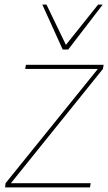

<svg xmlns="http://www.w3.org/2000/svg" viewBox="-20 -810 468 830"><path d="M2 0 4 -18 403 -512H89L92 -530H428L425 -512L27 -18H372L369 0ZM424 -790 275 -596H251L163 -790H181L265 -616L404 -790Z"/></svg>

Font: Georama ExtraCondensed Thin Thin
Style: Italic
Weight: 250
Italic angle: -9°
Version: Version 1.001